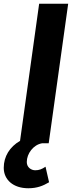

<svg xmlns="http://www.w3.org/2000/svg" viewBox="-77 -765 384 1025"><path d="M183 0 287 -745H132L30 -13C-25 19 -57 70 -57 131C-57 194 -7 240 74 240C121 240 153 227 185 208L166 125C147 138 132 144 111 144C90 144 66 129 66 100C66 55 101 8 147 0Z"/></svg>

Font: Plus Jakarta Sans ExtraBold
Style: Italic
Weight: 800
Italic angle: -8°
Designer: Gumpita Rahayu
Foundry: Tokotype
Version: Version 2.071;gftools[0.9.30]